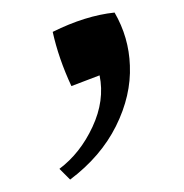

<svg xmlns="http://www.w3.org/2000/svg" viewBox="-20 -126 293 306"><path d="M162.6 -106Q185.5 -66.4 187 -21.5Q189 26.4 164.8 75Q140.6 123.5 91.8 160.2L74.7 143.1Q107.9 118.2 127.4 76.2Q147 34.2 138.7 -5.9L93.8 11.2Q73.2 -33.2 64 -75.2Q116.2 -101.1 162.6 -106Z"/></svg>

Font: Junge
Style: Regular
Weight: 400
Designer: Alexei Vanyashin
Foundry: Cyreal (www.cyreal.org)
Version: Version 1.002